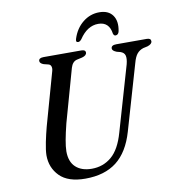

<svg xmlns="http://www.w3.org/2000/svg" viewBox="-96 -980 993 1078"><g transform="rotate(-10 401.0 -441.0)"><path d="M535.5 -209 643 -579.5Q651 -611 646.2 -628.5Q641.5 -646 620 -653L600.5 -658Q575.5 -667.5 575.5 -680.5Q575.5 -700 605 -700H778.5Q802 -700 802 -683Q802 -666.5 775.5 -658L750.5 -652.5Q728.5 -645.5 714.8 -629Q701 -612.5 691.5 -577L583.5 -205.5Q551 -93.5 482.5 -40.2Q414 13 304 13Q205.5 13 158 -35Q110.5 -83 110.5 -154Q111 -183 120.2 -228Q129.5 -273 140 -312.5L224.5 -613.5Q229 -628 225.5 -639.8Q222 -651.5 210 -654.5L183.5 -661Q162.5 -669 162.5 -682.5Q163 -700 190.5 -700H405.5Q429.5 -700 429.5 -684Q429 -667 403 -660L371.5 -653Q346.5 -646.5 336.5 -613L252 -312Q238.5 -258 231.8 -220.8Q225 -183.5 224.5 -156.5Q224.5 -96.5 257.8 -66Q291 -35.5 349 -35.5Q414 -35.5 461.8 -76Q509.5 -116.5 535.5 -209ZM524.5 -830.5Q462 -830.5 416.5 -762Q406.5 -749.5 397 -749.5Q381 -749.5 388 -770Q406 -826.5 447.8 -860Q489.5 -893.5 541.5 -893.5Q593.5 -893.5 617.5 -860Q641.5 -826.5 630.5 -770Q626 -749.5 609.5 -749.5Q600.5 -749.5 596.5 -762Q587 -830.5 524.5 -830.5Z"/></g></svg>

Font: Fraunces 9pt S000
Style: Italic
Weight: 400
Italic angle: -16°
Version: Version 1.000; ttfautohint (v1.8.3)